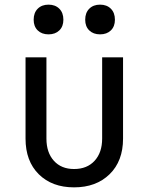

<svg xmlns="http://www.w3.org/2000/svg" viewBox="-20 -797 640 827"><path d="M299 10Q204 10 147 -46.5Q90 -103 90 -200V-550H180V-200Q180 -140 212 -104.5Q244 -69 299 -69Q355 -69 387.5 -104.5Q420 -140 420 -200V-550H510V-200Q510 -103 452 -46.5Q394 10 299 10ZM411 -649Q382 -649 364.5 -666Q347 -683 347 -712Q347 -742 364.5 -759.5Q382 -777 411 -777Q440 -777 457.5 -759.5Q475 -742 475 -712Q475 -683 457.5 -666Q440 -649 411 -649ZM189 -649Q160 -649 142.5 -666Q125 -683 125 -712Q125 -742 142.5 -759.5Q160 -777 189 -777Q218 -777 235.5 -759.5Q253 -742 253 -712Q253 -683 235.5 -666Q218 -649 189 -649Z"/></svg>

Font: JetBrains Mono NL
Style: Regular
Weight: 400
Monospace: yes
Designer: Philipp Nurullin, Konstantin Bulenkov
Foundry: JetBrains
Version: Version 2.305; ttfautohint (v1.8.4.7-5d5b)